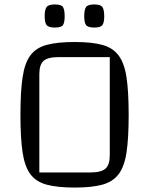

<svg xmlns="http://www.w3.org/2000/svg" viewBox="-20 -829 672 864"><path d="M72 -312Q72 -416 81.5 -480.5Q91 -545 116.5 -579.5Q142 -614 190 -627Q238 -640 316 -640Q393 -640 440.5 -627Q488 -614 514 -579Q540 -544 549.5 -480Q559 -416 559 -312Q559 -208 549.5 -144Q540 -80 514 -45.5Q488 -11 440.5 2Q393 15 316 15Q238 15 190 2Q142 -11 116.5 -45.5Q91 -80 81.5 -144Q72 -208 72 -312ZM157 -53H387Q435 -53 454.5 -70Q474 -87 474 -130V-572H244Q195 -572 176 -555Q157 -538 157 -495ZM405 -705Q375 -705 367 -716.5Q359 -728 359 -756Q359 -785 367 -797Q375 -809 405 -809Q433 -809 441 -797Q449 -785 449 -756Q449 -728 441 -716.5Q433 -705 405 -705ZM227 -705Q198 -705 189.5 -716.5Q181 -728 181 -756Q181 -785 189.5 -797Q198 -809 227 -809Q256 -809 263.5 -797Q271 -785 271 -756Q271 -728 263.5 -716.5Q256 -705 227 -705Z"/></svg>

Font: Changa ExtraLight Light
Style: Regular
Weight: 300
Version: Version 3.002; ttfautohint (v1.8.2)